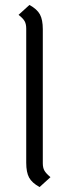

<svg xmlns="http://www.w3.org/2000/svg" viewBox="-20 -745 279 776"><path d="M86 -87V-629Q86 -648 79.5 -659.5Q73 -671 55 -685L99 -725Q130 -708 141.5 -686.5Q153 -665 153 -627V-85Q153 -67 159.5 -55.5Q166 -44 184 -29L140 11Q109 -6 97.5 -27.5Q86 -49 86 -87Z"/></svg>

Font: KoHo
Style: Regular
Weight: 400
Version: Version 1.000; ttfautohint (v1.6)